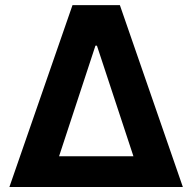

<svg xmlns="http://www.w3.org/2000/svg" viewBox="-20 -748 769 768"><path d="M17.6 0 270 -727.5H459.5L711.4 0ZM216.3 -123H513.7L367.7 -565.4H361.8Z"/></svg>

Font: Inter 20pt
Style: Bold
Weight: 700
Version: Version 4.001;git-66647c0bb